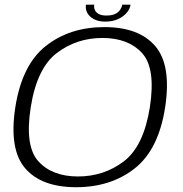

<svg xmlns="http://www.w3.org/2000/svg" viewBox="-20 -797 783 822"><path d="M306 4.5Q454.5 4.5 556.8 -76Q659 -156.5 687 -337.5Q714.5 -518 644.8 -599.5Q575 -681 427 -681Q278.5 -681 176.2 -600.2Q74 -519.5 45.5 -337.5Q18 -157.5 87.8 -76.5Q157.5 4.5 306 4.5ZM314 -41.5Q203.5 -41.5 144.5 -106.2Q85.5 -171 111.5 -337.5Q138 -505 223 -569.8Q308 -634.5 418.5 -634.5Q529 -634.5 588.2 -569.8Q647.5 -505 621.5 -337.5Q595 -170.5 509.8 -106Q424.5 -41.5 314 -41.5ZM430.5 -704.5Q462 -704.5 485 -715Q508 -725.5 522 -741.8Q536 -758 539 -777H503.5Q501.5 -765.5 494.2 -754.8Q487 -744 472.8 -737.2Q458.5 -730.5 435 -730.5Q414 -730.5 402 -737.5Q390 -744.5 385.8 -755Q381.5 -765.5 383.5 -777H348Q345 -758 353.8 -741.8Q362.5 -725.5 382 -715Q401.5 -704.5 430.5 -704.5Z"/></svg>

Font: Anybody SemiExpanded Light
Style: Italic
Weight: 300
Width: 6
Italic angle: -10°
Version: Version 1.113;gftools[0.9.25]